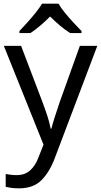

<svg xmlns="http://www.w3.org/2000/svg" viewBox="-20 -786 550 1046"><path d="M1 -536H95L211 -231Q226 -191 238 -154.5Q250 -118 256 -85H260Q266 -110 279 -150.5Q292 -191 306 -232L415 -536H510L279 74Q251 150 206.5 195Q162 240 84 240Q60 240 42 237.5Q24 235 11 232V162Q22 164 37.5 166Q53 168 70 168Q116 168 144.5 142Q173 116 189 73L217 2ZM299 -766Q311 -744 333.5 -716.5Q356 -689 380.5 -662.5Q405 -636 424 -617V-606H362Q336 -622 308 -645.5Q280 -669 253 -696Q226 -669 199 -646Q172 -623 146 -606H86V-617Q105 -637 128.5 -663Q152 -689 174 -716.5Q196 -744 209 -766Z"/></svg>

Font: Noto Sans Modi
Style: Regular
Weight: 400
Designer: Monotype Design Team
Foundry: Monotype Imaging Inc.
Version: Version 2.003; ttfautohint (v1.8.4.7-5d5b)